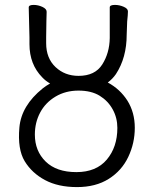

<svg xmlns="http://www.w3.org/2000/svg" viewBox="-20 -745 626 782"><path d="M184 -405Q166 -415 152 -430Q100 -483 100 -565V-593L97 -715Q97 -725 117 -725Q135 -725 152.5 -717Q170 -709 170 -697Q170 -676 169 -660L168 -593V-569Q168 -508 206 -472Q244 -436 300 -436Q367 -436 396.5 -482.5Q426 -529 427 -590V-715Q427 -725 448 -725Q466 -725 483.5 -717.5Q501 -710 501 -699V-697Q501 -685 498 -658Q498 -649 496 -604Q496 -510 452 -443Q438 -423 419 -409Q469 -382 499 -335Q529 -287 529 -224.5Q529 -162 502.5 -106Q476 -50 423 -16.5Q370 17 293.5 17Q217 17 163.5 -11.5Q110 -40 80.5 -88.5Q51 -137 59 -226Q67 -315 154 -385Q168 -396 184 -405ZM458 -224Q458 -265 439 -299.5Q420 -334 386 -355Q352 -376 299.5 -376Q247 -376 206 -351.5Q165 -327 143.5 -286.5Q122 -246 122 -197Q122 -130 166 -87Q210 -44 291 -44Q372 -44 415 -95Q458 -146 458 -224Z"/></svg>

Font: LXGW WenKai
Style: Regular
Weight: 400
Designer: LXGW / Fontworks Inc.
Foundry: LXGW / Fontworks Inc.
Version: Version 1.520; June 14, 2025